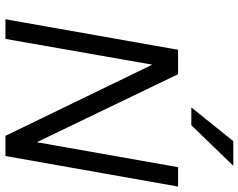

<svg xmlns="http://www.w3.org/2000/svg" viewBox="-108 -790 898 723"><g transform="rotate(90 341.5 -429.0)"><path d="M605 -858 452 -700H385L512 -858ZM610 -650H683L568 0H492L224 -553L127 0H53L168 -650H260L516 -118Z"/></g></svg>

Font: Overused Grotesk
Style: Italic
Weight: 400
Italic angle: -10°
Version: Version 0.003